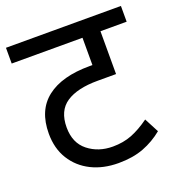

<svg xmlns="http://www.w3.org/2000/svg" viewBox="-116 -717 751 813"><g transform="rotate(-20 259.0 -311.0)"><path d="M518 -551H400V-358H317Q225 -358 175.5 -325Q126 -292 126 -217Q126 -147 172 -110.5Q218 -74 283 -74Q330 -74 368.5 -89Q407 -104 450 -135L484 -70Q444 -37 395.5 -18.5Q347 0 282 0Q213 0 160 -26.5Q107 -53 76.5 -102Q46 -151 46 -218Q46 -323 113.5 -375.5Q181 -428 306 -428H348L319 -404V-551H0V-622H518Z"/></g></svg>

Font: lhindi25
Style: Book
Weight: 400
Designer: Jelle Bosma - Monotype Design Team
Foundry: Monotype Imaging Inc.
Version: Version 2.003